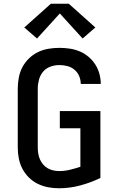

<svg xmlns="http://www.w3.org/2000/svg" viewBox="-20 -999 640 1027"><path d="M295 8Q266 8 237 2.5Q208 -3 181.5 -16Q155 -29 134 -50Q113 -71 99.5 -97Q86 -123 80.5 -152Q75 -181 75 -210V-525Q75 -554 80.5 -583.5Q86 -613 99.5 -639Q113 -665 134.5 -686Q156 -707 182.5 -720Q209 -733 238.5 -738Q268 -743 298 -743Q325 -743 352.5 -739Q380 -735 405.5 -724.5Q431 -714 452.5 -696Q474 -678 489 -655Q504 -632 511.5 -605Q519 -578 519 -550Q519 -550 519 -550Q519 -550 519 -550H412Q412 -550 412 -550Q412 -550 412 -550Q412 -572 403.5 -592Q395 -612 378.5 -626Q362 -640 340.5 -645.5Q319 -651 298 -651Q273 -651 249.5 -642.5Q226 -634 210.5 -615.5Q195 -597 188.5 -573Q182 -549 182 -525V-210Q182 -194 184.5 -178Q187 -162 193.5 -147Q200 -132 210.5 -119.5Q221 -107 235 -99Q249 -91 265 -87.5Q281 -84 297 -84Q326 -84 354.5 -91Q383 -98 410 -107V-313H300V-405H517V-47Q465 -22 409 -7Q353 8 295 8ZM178 -793 110 -852 252 -979H348L490 -852L422 -793L300 -927Z"/></svg>

Font: Iosevka SS04 Semibold Extended
Style: Regular
Weight: 600
Width: 7
Monospace: yes
Designer: Belleve Invis
Foundry: Belleve Invis
Version: Version 19.0.0; ttfautohint (v1.8.4)